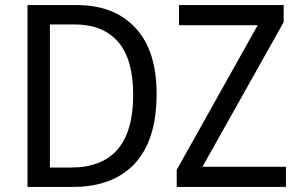

<svg xmlns="http://www.w3.org/2000/svg" viewBox="-20 -734 1175 754"><path d="M595 -365Q595 -184 509.5 -92Q424 0 267 0H88V-714H283Q428 -714 511.5 -625Q595 -536 595 -365ZM503 -361Q503 -502 443.5 -570Q384 -638 273 -638H176V-76H258Q503 -76 503 -361ZM1103 0H674V-67L992 -635H683V-714H1094V-647L775 -79H1103Z"/></svg>

Font: Noto Sans SemiCondensed
Style: Regular
Weight: 400
Width: 4
Designer: Monotype Design Team
Foundry: Monotype Imaging Inc.
Version: Version 2.013; ttfautohint (v1.8.4.7-5d5b)